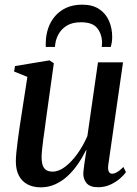

<svg xmlns="http://www.w3.org/2000/svg" viewBox="-20 -793 588 824"><path d="M155 11Q122.5 11 98.5 -1.5Q74.5 -14 61.2 -39Q48 -64 48 -100.5Q48 -115 50.2 -138.5Q52.5 -162 56 -188.5Q59.5 -215 63 -239.2Q66.5 -263.5 69 -279L97.5 -463L40.5 -486L44.5 -509.5L192.5 -534L211 -521.5L177.5 -281.5Q175.5 -263 172 -239.8Q168.5 -216.5 165.5 -193.2Q162.5 -170 160.5 -150.2Q158.5 -130.5 158.5 -119.5Q158.5 -97 163.5 -83Q168.5 -69 179 -62.8Q189.5 -56.5 206 -56.5Q232 -56.5 259.5 -77.2Q287 -98 312 -132.8Q337 -167.5 355 -209L400.5 -525.5H508L444.5 -84Q442.5 -66.5 446.8 -57Q451 -47.5 461 -47.5Q470.5 -47.5 482.8 -54.5Q495 -61.5 509.5 -76.5L520.5 -54.5Q512 -41.5 494.2 -26.2Q476.5 -11 452.8 -0.2Q429 10.5 401 10.5Q366 10.5 351.5 -7Q337 -24.5 337.5 -49Q337.5 -52.5 338.8 -64Q340 -75.5 342.2 -90.8Q344.5 -106 346.8 -121.5Q349 -137 351 -148.5L349.5 -149Q334 -117.5 314 -88.5Q294 -59.5 269.8 -37.2Q245.5 -15 216.8 -2Q188 11 155 11ZM176.5 -591.5Q176.5 -596 176.2 -600Q176 -604 176.5 -610.5Q177 -643 187 -672.2Q197 -701.5 216.8 -724.2Q236.5 -747 265.5 -760Q294.5 -773 333 -773Q377 -773 405.5 -754Q434 -735 447.8 -703.5Q461.5 -672 461.5 -634.5Q461.5 -620 459.5 -609.8Q457.5 -599.5 455.5 -591.5H416.5Q417 -595.5 417.5 -600.2Q418 -605 418 -614Q416.5 -648.5 396.5 -673Q376.5 -697.5 327 -697.5Q290 -697.5 266 -682.5Q242 -667.5 229.5 -643.2Q217 -619 216 -591.5Z"/></svg>

Font: Merriweather 96pt Medium
Style: Italic
Weight: 500
Italic angle: -7.8°
Version: Version 2.101